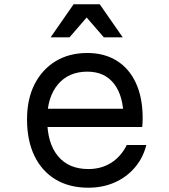

<svg xmlns="http://www.w3.org/2000/svg" viewBox="-20 -860 790 895"><path d="M179 -353H588L556 -308Q556 -412 512 -469Q468 -526 387 -526Q300 -526 250 -466.5Q200 -407 200 -304Q200 -193 250 -132.5Q300 -72 392 -72Q452 -72 498 -101Q544 -130 571 -184H662Q647 -124 608.5 -79Q570 -34 514.5 -9.5Q459 15 392 15Q303 15 239 -23.5Q175 -62 140.5 -133.5Q106 -205 106 -304Q106 -398 141 -467Q176 -536 239 -574.5Q302 -613 387 -613Q467 -613 525 -576.5Q583 -540 614 -472Q645 -404 645 -309Q645 -299 644.5 -288.5Q644 -278 643 -268H179ZM216 -686 323 -840H445L552 -686H464L355 -812H413L304 -686Z"/></svg>

Font: Martian Mono SemiExpanded Light
Style: Regular
Weight: 300
Width: 6
Monospace: yes
Designer: Roman Shamin
Foundry: Evil Martians
Version: Version 0.930